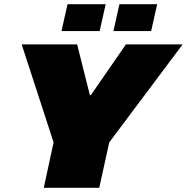

<svg xmlns="http://www.w3.org/2000/svg" viewBox="-20 -901 896 921"><path d="M190 0 237 -218 84 -688H350L411 -445H416L584 -688H856L504 -218L456 0ZM524 -752 553 -881H734L705 -752ZM275 -752 304 -881H487L458 -752Z"/></svg>

Font: Saira Expanded Black
Style: Italic
Weight: 900
Width: 7
Italic angle: -12°
Designer: Hector Gatti with collaboration of the Omnibus-Type team
Foundry: Omnibus-Type
Version: Version 1.101